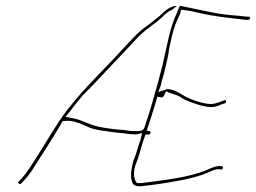

<svg xmlns="http://www.w3.org/2000/svg" viewBox="-20 -635 886 665"><path d="M44 -5C39 -1 50 5 53 1L65 -12C73 -20 81 -30 89 -42C120 -92 156 -145 187 -198L197 -216H206C228 -219 247 -210 258 -207L288 -194C305 -185 359 -179 390 -175C422 -173 419 -170 442 -170H443C449 -169 454 -170 455 -170L472 -174L465 -144H464C459 -127 455 -114 451 -102L441 -75C439 -69 439 -63 437 -56C436 -50 435 -45 434 -37V-22C436 1 442 12 469 10C516 5 555 -1 603 -10C636 -16 671 -25 697 -36C712 -42 722 -49 738 -49H739L746 -48C751 -48 751 -50 752 -54C753 -57 751 -59 750 -59H749L742 -60C726 -60 714 -54 693 -45C629 -19 544 -11 471 -1H454C443 -15 442 -35 447 -56C448 -61 451 -68 453 -73C461 -93 467 -118 475 -144L484 -169H495C498 -169 500 -171 501 -175C502 -178 501 -180 499 -180L487 -183L489 -185C499 -215 514 -261 521 -286L525 -300L538 -298C542 -297 544 -297 549 -306L555 -319L566 -314C580 -308 595 -307 609 -296C619 -289 640 -281 665 -273C705 -261 722 -261 748 -274H750L760 -278C765 -278 763 -292 758 -288L747 -284C740 -281 732 -278 722 -276C691 -269 628 -296 616 -304C599 -315 576 -328 556 -326C556 -326 553 -324 549 -323L528 -316L536 -336C538 -342 539 -350 541 -358V-359H542C547 -377 551 -393 555 -410C559 -427 562 -441 565 -458H564L575 -508C581 -536 592 -564 604 -587L607 -601L620 -600C635 -598 656 -594 671 -590C717 -579 771 -573 826 -567L837 -566C842 -566 846 -569 846 -570C847 -576 845 -577 842 -577L828 -578C795 -582 761 -583 730 -589C689 -597 648 -606 608 -614C606 -614 606 -614 603 -615L591 -587C581 -565 572 -537 565 -508L543 -410C539 -394 534 -374 529 -356C513 -301 502 -255 480 -193L478 -189L477 -188C475 -185 471 -182 467 -182C452 -180 453 -181 446 -181C422 -181 424 -184 394 -186C375 -187 358 -190 338 -193C291 -200 270 -218 235 -225L207 -230L219 -245C234 -265 250 -285 266 -304L267 -305C323 -361 356 -399 413 -458C436 -482 451 -500 462 -510C487 -535 518 -554 538 -572C543 -577 559 -595 574 -600L576 -601L593 -615C570 -614 552 -599 533 -580L513 -564C507 -559 500 -553 487 -544C454 -520 443 -505 404 -464C337 -390 275 -334 215 -257C177 -208 142 -146 107 -91C89 -63 76 -40 56 -18ZM434 -39V-40ZM553 -461H554ZM721 -279H722ZM837 -568V-569ZM742 -62 743 -63ZM747 -50V-51Z"/></svg>

Font: Stray Cat
Style: HlObl
Weight: 100
Version: Version 1.0